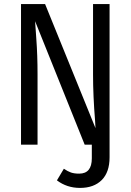

<svg xmlns="http://www.w3.org/2000/svg" viewBox="-20 -709 640 941"><path d="M372 212Q308 212 259 175L293 118Q312 131 328 136.5Q344 142 368 142Q430 142 430 67V0H395L152 -605Q152 -598 158 -518Q164 -438 164 -345V0H83V-689H201L448 -81L446 -117Q436 -240 436 -344V-689H517V62Q517 135 478.5 173.5Q440 212 372 212Z"/></svg>

Font: Fira Mono
Style: Regular
Weight: 400
Designer: Carrois Corporate & Edenspiekermann AG
Foundry: Carrois Corporate GbR & Edenspiekermann AG
Version: Version 3.206